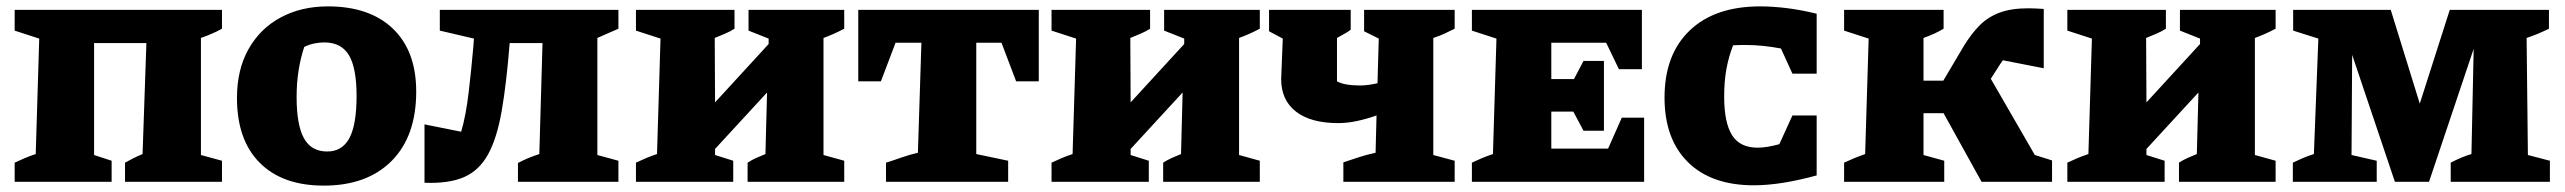

<svg xmlns="http://www.w3.org/2000/svg" viewBox="-20 -570 8041 602"><path d="M275 -435V-84L330 -66V0H26V-60Q41 -67 56 -73.5Q71 -80 92 -87L103 -449L26 -474V-539H676V-480Q662 -472 644.5 -464.5Q627 -457 610 -451V-84L676 -66V0H372V-60Q385 -67 396.5 -73Q408 -79 427 -87L439 -435Z M995 12Q866 12 794.5 -59.5Q723 -131 723 -263Q723 -352 759.5 -416.5Q796 -481 860.5 -515.5Q925 -550 1008 -550Q1139 -550 1212 -480Q1285 -410 1285 -283Q1285 -143 1208 -65.5Q1131 12 995 12ZM1006 -95Q1053 -95 1075.5 -137Q1098 -179 1098 -269Q1098 -357 1074 -397Q1050 -437 997 -437Q983 -437 967 -434Q951 -431 934 -423Q910 -351 910 -266Q910 -178 933 -136.5Q956 -95 1006 -95Z M1311 3V-180L1426 -157Q1441 -208 1449.5 -281Q1458 -354 1464 -422L1466 -449L1359 -474V-539H1919V-480Q1910 -476 1905.5 -474Q1901 -472 1890.5 -467.5Q1880 -463 1853 -451V-84L1919 -66V0H1604V-59Q1619 -67 1634.5 -73.5Q1650 -80 1671 -87L1681 -435H1578Q1568 -308 1553 -222Q1538 -136 1510 -85.5Q1482 -35 1434.5 -14.5Q1387 6 1311 3Z M1974 0V-60Q1989 -67 2004 -73.5Q2019 -80 2040 -87L2051 -449L1974 -474V-539H2283V-480Q2271 -472 2253.5 -464.5Q2236 -457 2221 -451L2222 -249L2390 -432V-449L2327 -474V-539H2627V-480Q2595 -463 2562 -451V-84L2627 -66V0H2324V-60Q2338 -69 2350.5 -74.5Q2363 -80 2380 -87L2385 -280L2222 -103V-84L2279 -66V0Z M3237 -539V-315H3166L3120 -436H3041V-87L3141 -66V0H2758V-60Q2781 -67 2806 -76Q2831 -85 2858 -91L2869 -436H2788L2742 -315H2671V-539Z M3277 0V-60Q3292 -67 3307 -73.5Q3322 -80 3343 -87L3354 -449L3277 -474V-539H3586V-480Q3574 -472 3556.5 -464.5Q3539 -457 3524 -451L3525 -249L3693 -432V-449L3630 -474V-539H3930V-480Q3898 -463 3865 -451V-84L3930 -66V0H3627V-60Q3641 -69 3653.5 -74.5Q3666 -80 3683 -87L3688 -280L3525 -103V-84L3582 -66V0Z M4192 0V-61Q4219 -70 4242 -77.5Q4265 -85 4293 -91L4296 -208Q4265 -197 4234.5 -190.5Q4204 -184 4176 -184Q4090 -184 4043.5 -220Q3997 -256 3997 -322L4002 -449L3959 -472V-539H4215V-477Q4208 -471 4197 -465Q4186 -459 4172 -451V-315Q4195 -302 4245 -302Q4268 -302 4299 -309L4303 -449L4257 -472V-539H4541V-480Q4527 -473 4510 -465Q4493 -457 4474 -451V-84L4541 -66V0Z M5065 -201H5135V0H4595V-60Q4610 -67 4625 -73.5Q4640 -80 4661 -87L4672 -449L4595 -474V-539H5128V-353H5056L5016 -436H4844V-322H4915L4945 -379H5009V-160H4945L4913 -220H4844V-104H5022Z M5479 11Q5346 11 5272.5 -61.5Q5199 -134 5199 -264Q5199 -399 5278 -474.5Q5357 -550 5499 -550Q5538 -550 5582.5 -544.5Q5627 -539 5676 -527V-339H5600L5564 -418Q5537 -423 5509 -426Q5481 -429 5453 -429Q5434 -429 5414 -428Q5400 -392 5393 -353.5Q5386 -315 5386 -267Q5386 -186 5410.5 -146.5Q5435 -107 5491 -107Q5520 -107 5559 -118L5600 -208H5676V-20Q5563 11 5479 11Z M5762 0V-60Q5780 -68 5791.5 -73Q5803 -78 5828 -87L5839 -449L5762 -474V-539H6074V-480Q6061 -472 6044.5 -464.5Q6028 -457 6011 -451V-317H6073L6137 -425Q6160 -463 6186 -489.5Q6212 -516 6248.5 -530Q6285 -544 6340 -544Q6357 -544 6388 -542V-356L6260 -381Q6257 -377 6254 -373L6222 -323L6360 -84L6414 -67V0H6193L6074 -215H6011V-84L6076 -66V0Z M6462 0V-60Q6477 -67 6492 -73.5Q6507 -80 6528 -87L6539 -449L6462 -474V-539H6771V-480Q6759 -472 6741.5 -464.5Q6724 -457 6709 -451L6710 -249L6878 -432V-449L6815 -474V-539H7115V-480Q7083 -463 7050 -451V-84L7115 -66V0H6812V-60Q6826 -69 6838.5 -74.5Q6851 -80 6868 -87L6873 -280L6710 -103V-84L6767 -66V0Z M7906 -84 7975 -66V0H7664V-60Q7681 -69 7698 -76Q7715 -83 7729 -87L7736 -417L7596 0H7489L7355 -398L7353 -84L7432 -66V0H7169V-60Q7184 -67 7198.5 -73.5Q7213 -80 7235 -87L7249 -449L7170 -474V-539H7476L7567 -245L7661 -539H7972V-480Q7938 -463 7902 -451Z"/></svg>

Font: Piazzolla SC ExtraBold
Style: Regular
Weight: 800
Designer: Juan Pablo del Peral
Foundry: Huerta Tipografica
Version: Version 1.330